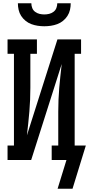

<svg xmlns="http://www.w3.org/2000/svg" viewBox="-20 -975 543 1170"><path d="M250 -815Q230 -815 210 -818Q190 -821 171 -828Q152 -835 136 -848Q120 -861 109 -878Q98 -895 93.5 -915Q89 -935 89 -955H171Q171 -940 176.5 -926Q182 -912 194 -903Q206 -894 220.5 -890.5Q235 -887 250 -887Q265 -887 279.5 -890.5Q294 -894 306 -903Q318 -912 323.5 -926Q329 -940 329 -955H411Q411 -935 406.5 -915Q402 -895 391 -878Q380 -861 364 -848Q348 -835 329 -828Q310 -821 290 -818Q270 -815 250 -815ZM422 175H331L385 0H295V-88H335V-294Q335 -331 336.5 -367Q338 -403 341 -439.5Q344 -476 348 -512.5Q352 -549 356 -585L170 0H26V-88H65V-647H26V-735H205V-647H165V-441Q165 -404 163.5 -368Q162 -332 159 -295.5Q156 -259 152 -222.5Q148 -186 144 -150L330 -735H474V-647H435V-88H503Z"/></svg>

Font: Iosevka Curly Slab Semibold
Style: Regular
Weight: 600
Monospace: yes
Designer: Belleve Invis
Foundry: Belleve Invis
Version: Version 22.1.2; ttfautohint (v1.8.4)